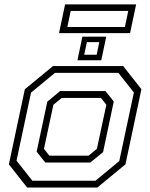

<svg xmlns="http://www.w3.org/2000/svg" viewBox="-20 -834 668 854"><path d="M100.5 0 19.5 -103 90.5 -437 215.5 -540H528L609 -437L538 -103L413 0ZM124 -30H404.5L510.5 -117.5L575.5 -422.5L506.5 -510H224.5L118 -422L53.5 -119.5ZM181.5 -111 143 -159.5 190.5 -382 247.5 -429H449L486 -382.5L438.5 -157.5L381.5 -111ZM199.5 -141.5H374L411 -172L453 -368L429 -398.5H254.5L217.5 -368L175.5 -172ZM324.5 -566 346.5 -671H452.5L430.5 -566ZM354.5 -590.5H410L421.5 -646.5H366.5ZM242.5 -686.5 269.5 -814.5H585.5L558.5 -686.5ZM279.5 -714H535.5L550.5 -785.5H294.5Z"/></svg>

Font: Tourney Light
Style: Italic
Weight: 300
Italic angle: -12°
Version: Version 1.015